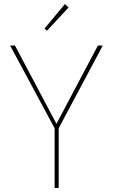

<svg xmlns="http://www.w3.org/2000/svg" viewBox="-20 -929 558 949"><path d="M488 -704 270 -295V0H250V-295L30 -704H54L259 -317L464 -704ZM319 -892 212 -777 200 -788 301 -909Z"/></svg>

Font: Fz Poppins Thin
Style: Regular
Weight: 100
Designer: Ninad Kale (Devanagari), Jonny Pinhorn (Latin)
Foundry: Indian Type Foundry
Version: Vit hóa bi Vntype.Com & FontZin.Com